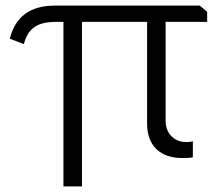

<svg xmlns="http://www.w3.org/2000/svg" viewBox="-20 -560 782 684"><path d="M206 -482H179Q129 -482 102.5 -463.5Q76 -445 65 -403L15 -422Q44 -540 175 -540H692L718 -518V-482H570V-131Q570 -96 590.5 -75Q611 -54 643 -54Q645 -54 654.5 -54.5Q664 -55 667 -57V0Q662 2 649 2.5Q636 3 630 3Q570 3 537 -29Q504 -61 504 -121V-482H272V104H206Z"/></svg>

Font: Encode Sans Normal
Style: Light
Weight: 300
Designer: Pablo Impallari, Andres Torresi
Foundry: Pablo Impallari, Andres Torresi
Version: Version 1.000; ttfautohint (v1.00) -l 8 -r 50 -G 200 -x 14 -